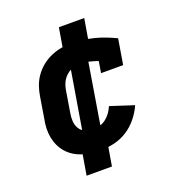

<svg xmlns="http://www.w3.org/2000/svg" viewBox="-133 -739 866 947"><g transform="rotate(-20 300.0 -265.5)"><path d="M270 8Q245 8 221 5Q197 2 174.5 -5Q152 -12 132 -24.5Q112 -37 97 -54Q82 -71 72 -92Q62 -113 57.5 -136.5Q53 -160 54 -185Q55 -210 60 -234L78 -344Q82 -371 91.5 -397.5Q101 -424 118 -447.5Q135 -471 158 -489Q181 -507 207.5 -518Q234 -529 261 -533.5Q288 -538 315 -538Q345 -538 374.5 -533.5Q404 -529 431.5 -522Q459 -515 486 -504.5Q513 -494 538 -482L516 -349H400L410 -409Q388 -417 364.5 -422.5Q341 -428 317 -428Q304 -428 290.5 -425Q277 -422 265 -415.5Q253 -409 242.5 -399Q232 -389 225 -377Q218 -365 214 -352Q210 -339 208 -326L190 -216Q186 -195 187.5 -173.5Q189 -152 199.5 -135Q210 -118 229 -110Q248 -102 270 -102Q287 -102 304.5 -107Q322 -112 337 -123.5Q352 -135 363 -150.5Q374 -166 381 -183L504 -143Q489 -109 464.5 -79Q440 -49 408.5 -29Q377 -9 341 -0.5Q305 8 270 8ZM160 102 188 -64 207 -61 276 -475H322L257 -484L282 -633H415L387 -466L368 -469L300 -55H253L318 -46L293 102Z"/></g></svg>

Font: Iosevka Curly Slab XBdEx
Style: Italic
Weight: 800
Width: 7
Italic angle: -9°
Monospace: yes
Designer: Belleve Invis
Foundry: Belleve Invis
Version: Version 11.1.0; ttfautohint (v1.8.3)